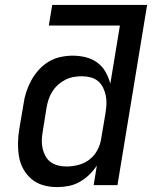

<svg xmlns="http://www.w3.org/2000/svg" viewBox="-20 -755 640 783"><path d="M213 8Q184 8 157 0.5Q130 -7 109.5 -24Q89 -41 75.5 -65Q62 -89 57.5 -116.5Q53 -144 53.5 -173Q54 -202 59 -231L76 -331Q79 -355 87 -379.5Q95 -404 107.5 -427Q120 -450 138 -470Q156 -490 178.5 -503.5Q201 -517 226.5 -522.5Q252 -528 276 -528Q304 -528 330 -521.5Q356 -515 377 -499.5Q398 -484 410.5 -461.5Q423 -439 430 -414L469 -651H179L193 -735H580L459 0H362L375 -80Q361 -59 343.5 -42Q326 -25 304.5 -13Q283 -1 259.5 3.5Q236 8 213 8ZM251 -76Q275 -76 300 -82.5Q325 -89 345.5 -105Q366 -121 378 -144.5Q390 -168 393 -192L410 -292Q413 -310 414 -328.5Q415 -347 411.5 -364.5Q408 -382 400.5 -397.5Q393 -413 380 -424Q367 -435 349.5 -439.5Q332 -444 314 -444Q297 -444 280 -441Q263 -438 247 -430Q231 -422 217.5 -410Q204 -398 194 -382.5Q184 -367 178.5 -350.5Q173 -334 170 -317L154 -217Q151 -200 150.5 -182.5Q150 -165 154 -148.5Q158 -132 166 -117.5Q174 -103 187.5 -93.5Q201 -84 217.5 -80Q234 -76 251 -76Z"/></svg>

Font: Iosevka Aile Medium Oblique
Style: Regular
Weight: 500
Italic angle: -9°
Designer: Belleve Invis
Foundry: Belleve Invis
Version: Version 31.1.0; ttfautohint (v1.8.4)